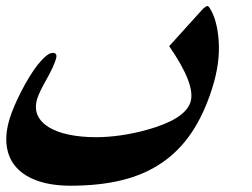

<svg xmlns="http://www.w3.org/2000/svg" viewBox="-99 -482 820 626"><path d="M592.8 -194.3Q566.4 -110.4 525.9 -50Q485.4 10.3 428.7 48.8Q372.1 87.4 298.3 105.5Q224.6 123.5 131.3 123.5Q70.8 123.5 26.1 108.4Q-18.6 93.3 -44.7 64.9Q-70.8 36.6 -76.9 -4.4Q-83 -45.4 -66.9 -97.2Q-61 -115.7 -51.3 -138.4Q-41.5 -161.1 -29.3 -184.8Q-17.1 -208.5 -3.4 -231Q10.3 -253.4 23.9 -270.8Q37.6 -288.1 50.3 -298.8Q63 -309.6 73.2 -309.6Q90.3 -309.6 82.5 -286.6Q79.1 -276.4 72 -260.7Q64.9 -245.1 53.2 -224.1Q41.5 -203.6 33.9 -188Q26.4 -172.4 22.5 -160.6Q13.2 -130.4 23.4 -106.9Q33.7 -83.5 59.8 -67.4Q85.9 -51.3 125.7 -43Q165.5 -34.7 214.4 -34.7Q252.4 -34.7 295.2 -40.8Q337.9 -46.9 381.3 -59.1Q441.4 -75.7 477.1 -98.1Q512.7 -120.6 522 -148.9Q540 -205.1 452.6 -331.5L559.1 -449.2Q564.5 -455.1 569.6 -458.7Q574.7 -462.4 577.1 -462.4Q579.6 -462.4 582.3 -459.2Q585 -456.1 587.4 -451.2Q608.4 -416.5 613.8 -352.1Q616.7 -314 611.3 -274.9Q606 -235.8 592.8 -194.3Z"/></svg>

Font: XB Zar
Style: Bold Italic
Weight: 700
Italic angle: -12°
Designer: Behnam
Foundry: Irmug
Version: Version 8.005 2009